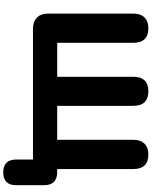

<svg xmlns="http://www.w3.org/2000/svg" viewBox="105 -859 938 1188"><g transform="rotate(90 574.0 -265.0)"><path d="M1047 184Q967 184 967 103V0H160Q114 0 89 -24.5Q64 -49 64 -95V-620Q64 -666 88 -690Q112 -714 155 -714Q245 -714 245 -620V-150H455V-620Q455 -714 545 -714Q635 -714 635 -620V-150H845V-620Q845 -666 869 -690Q893 -714 936 -714Q1026 -714 1026 -620V-150H1044Q1126 -150 1126 -68V103Q1126 184 1047 184Z"/></g></svg>

Font: Chiron GoRound TC H
Style: Regular
Weight: 900
Designer: Ryoko NISHIZUKA 西塚涼子 (kana, bopomofo & ideographs); Paul D. Hunt (Latin, Greek & Cyrillic); Sandoll Communications 산돌커뮤니
Foundry: Adobe
Version: Version 1.000;hotconv 1.1.1;makeotfexe 2.6.0